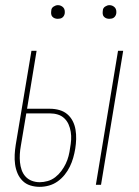

<svg xmlns="http://www.w3.org/2000/svg" viewBox="-20 -717 540 745"><path d="M352 0 438 -520H458L372 0ZM134 8Q115 8 97.5 2.5Q80 -3 67.5 -15.5Q55 -28 48 -44.5Q41 -61 38.5 -79.5Q36 -98 37 -117Q38 -136 41 -155L102 -520H122L85 -295H174Q193 -295 210.5 -290Q228 -285 241 -274Q254 -263 262 -247.5Q270 -232 273 -214Q276 -196 275.5 -177.5Q275 -159 272 -140Q269 -122 264 -104.5Q259 -87 251 -70.5Q243 -54 231 -39Q219 -24 203.5 -13Q188 -2 170 3Q152 8 134 8ZM134 -10Q149 -10 165 -14.5Q181 -19 194.5 -29.5Q208 -40 218 -53.5Q228 -67 235 -81.5Q242 -96 246 -111.5Q250 -127 252 -143Q255 -159 256 -174.5Q257 -190 254.5 -205.5Q252 -221 246 -234.5Q240 -248 229.5 -258Q219 -268 204.5 -272.5Q190 -277 174 -277H82L61 -152Q58 -136 57 -119.5Q56 -103 57.5 -87.5Q59 -72 64 -57.5Q69 -43 79 -32Q89 -21 103.5 -15.5Q118 -10 134 -10ZM404 -644Q398 -644 392.5 -646Q387 -648 383 -652.5Q379 -657 378.5 -663.5Q378 -670 379 -676Q379 -681 381.5 -685Q384 -689 388 -691.5Q392 -694 396 -695.5Q400 -697 405 -697Q411 -697 416.5 -694.5Q422 -692 426 -687.5Q430 -683 431 -676.5Q432 -670 431 -664Q430 -659 427.5 -655Q425 -651 421.5 -648.5Q418 -646 413.5 -645Q409 -644 404 -644ZM204 -644Q198 -644 192.5 -646Q187 -648 183 -652.5Q179 -657 178.5 -663.5Q178 -670 179 -676Q179 -681 181.5 -685Q184 -689 188 -691.5Q192 -694 196 -695.5Q200 -697 205 -697Q211 -697 216.5 -694.5Q222 -692 226 -687.5Q230 -683 231 -676.5Q232 -670 231 -664Q230 -659 227.5 -655Q225 -651 221.5 -648.5Q218 -646 213.5 -645Q209 -644 204 -644Z"/></svg>

Font: Iosevka Term Curly Thin
Style: Italic
Weight: 100
Italic angle: -9°
Designer: Belleve Invis
Foundry: Belleve Invis
Version: Version 32.3.0